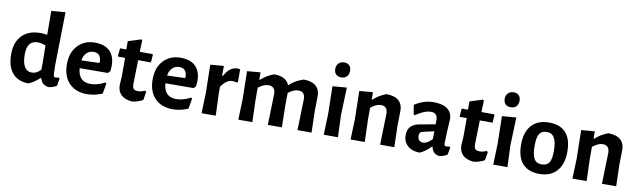

<svg xmlns="http://www.w3.org/2000/svg" viewBox="-36 -865 4141 1245"><g transform="rotate(10 2035.0 -242.5)"><path d="M315 -84.1Q315.9 -72 318.7 -67.8Q321.5 -63.6 329.9 -63.6Q338.3 -63.6 349.5 -66.4L356.1 -60.7L347.7 -12.1Q325.2 1.9 296.3 5.6Q251.4 1.9 239.3 -43H233.6Q200 -11.2 163.6 4.7Q94.4 4.7 57 -38.8Q19.6 -82.2 19.6 -162.6Q19.6 -243 63.1 -286.9Q106.5 -330.8 183.2 -330.8Q203.7 -330.8 228 -327.1L227.1 -484.1L319.6 -491.6L313.1 -143ZM106.5 -177.6Q106.5 -68.2 172.9 -68.2Q202.8 -68.2 229.9 -97.2L230.8 -135.5L229 -256.1Q201.9 -268.2 177.6 -268.2Q106.5 -268.2 106.5 -177.6Z M472.9 -150.5Q478.5 -61.7 558.9 -61.7Q604.7 -61.7 653.3 -87.9L660.7 -82.2L648.6 -14Q600 6.5 550.5 7.5Q472.9 7.5 429.9 -37.4Q386.9 -82.2 386.9 -161.2Q386.9 -240.2 430.4 -285.5Q473.8 -330.8 541.1 -330.8Q608.4 -330.8 641.6 -296.7Q674.8 -262.6 674.8 -202.8Q674.8 -184.1 672 -164.5L657.9 -151.4ZM543.9 -270.1Q516.8 -270.1 498.6 -252.3Q480.4 -234.6 474.8 -201.9L592.5 -205.6L594.4 -213.1Q593.5 -270.1 543.9 -270.1Z M916.8 -80.4 924.3 -72.9 915 -18.7Q880.4 0 843 3.7Q748.6 -5.6 747.7 -87.9L751.4 -146.7V-267.3H707.5L703.7 -271L708.4 -322.4H749.5V-376.6L834.6 -403.7L841.1 -398.1L838.3 -322.4H922.4L925.2 -317.8L921.5 -267.3H837.4L833.6 -110.3Q833.6 -87.9 841.6 -78.5Q849.5 -69.2 871 -69.2Q892.5 -69.2 916.8 -80.4Z M1037.4 -150.5Q1043 -61.7 1123.4 -61.7Q1169.2 -61.7 1217.8 -87.9L1225.2 -82.2L1213.1 -14Q1164.5 6.5 1115 7.5Q1037.4 7.5 994.4 -37.4Q951.4 -82.2 951.4 -161.2Q951.4 -240.2 994.9 -285.5Q1038.3 -330.8 1105.6 -330.8Q1172.9 -330.8 1206.1 -296.7Q1239.3 -262.6 1239.3 -202.8Q1239.3 -184.1 1236.4 -164.5L1222.4 -151.4ZM1108.4 -270.1Q1081.3 -270.1 1063.1 -252.3Q1044.9 -234.6 1039.3 -201.9L1157 -205.6L1158.9 -213.1Q1157.9 -270.1 1108.4 -270.1Z M1499.1 -324.3V-239.3L1489.7 -235.5Q1477.6 -240.2 1463.6 -240.2Q1423.4 -240.2 1389.7 -188.8V-143L1395.3 0H1301.9L1306.5 -134.6L1302.8 -319.6L1391.6 -327.1L1390.7 -262.6H1396.3Q1429.9 -325.2 1481.3 -326.2Q1487.9 -325.2 1499.1 -324.3Z M1895.3 -254.2Q1863.6 -254.2 1829 -226.2L1828 -143L1830.8 0H1738.3L1743.9 -202.8Q1743.9 -254.2 1699.1 -254.2Q1667.3 -254.2 1631.8 -226.2V-143L1636.4 0H1543.9L1548.6 -134.6L1544.9 -319.6L1632.7 -327.1V-279.4H1637.4Q1677.6 -315 1721.5 -329.9Q1800.9 -329.9 1822.4 -277.6H1825.2Q1866.4 -315 1916.8 -329.9Q1970.1 -329.9 1997.7 -305.6Q2025.2 -281.3 2024.3 -236.4L2022.4 -143L2026.2 0H1933.6L1939.3 -202.8Q1940.2 -254.2 1895.3 -254.2Z M2105.6 -433.6Q2105.6 -456.1 2119.6 -470.6Q2133.6 -485 2156.1 -485Q2178.5 -485 2190.7 -472.4Q2202.8 -459.8 2202.8 -436.9Q2202.8 -414 2189.7 -400Q2176.6 -386 2153.7 -386Q2130.8 -386 2118.2 -398.6Q2105.6 -411.2 2105.6 -433.6ZM2200 0H2106.5L2111.2 -134.6L2107.5 -319.6L2200.9 -327.1L2194.4 -143Z M2483.2 -202.8Q2483.2 -254.2 2439.3 -254.2Q2407.5 -254.2 2372 -224.3V-143L2376.6 0H2283.2L2287.9 -134.6L2284.1 -319.6L2372.9 -327.1V-279.4H2377.6Q2417.8 -315 2461.7 -329.9Q2515 -329.9 2542.5 -305.6Q2570.1 -281.3 2569.2 -236.4L2567.3 -143L2571 0H2477.6Z M2895.3 -240.2Q2895.3 -228 2890.7 -160.7Q2890.7 -160.7 2887.9 -84.1Q2887.9 -72 2890.7 -67.8Q2893.5 -63.6 2901.9 -63.6Q2910.3 -63.6 2921.5 -66.4L2929 -60.7L2919.6 -12.1Q2897.2 1.9 2869.2 5.6Q2824.3 1.9 2815 -45.8H2810.3Q2774.8 -8.4 2738.3 6.5Q2687.9 5.6 2658.9 -20.6Q2629.9 -46.7 2629.9 -90.7Q2629.9 -158.9 2701.9 -172.9L2809.3 -192.5V-221.5Q2809.3 -267.3 2766.4 -267.3Q2723.4 -267.3 2665.4 -227.1L2657.9 -230.8L2647.7 -292.5Q2709.3 -331.8 2771.5 -331.8Q2833.6 -331.8 2864.5 -307.5Q2895.3 -283.2 2895.3 -240.2ZM2734.6 -129.9Q2713.1 -125.2 2713.1 -103.7Q2713.1 -61.7 2749.5 -61.7Q2776.6 -61.7 2807.5 -94.4L2809.3 -146.7Z M3166.4 -80.4 3173.8 -72.9 3164.5 -18.7Q3129.9 0 3092.5 3.7Q2998.1 -5.6 2997.2 -87.9L3000.9 -146.7V-267.3H2957L2953.3 -271L2957.9 -322.4H2999.1V-376.6L3084.1 -403.7L3090.7 -398.1L3087.9 -322.4H3172L3174.8 -317.8L3171 -267.3H3086.9L3083.2 -110.3Q3083.2 -87.9 3091.1 -78.5Q3099.1 -69.2 3120.6 -69.2Q3142.1 -69.2 3166.4 -80.4Z M3221.5 -433.6Q3221.5 -456.1 3235.5 -470.6Q3249.5 -485 3272 -485Q3294.4 -485 3306.5 -472.4Q3318.7 -459.8 3318.7 -436.9Q3318.7 -414 3305.6 -400Q3292.5 -386 3269.6 -386Q3246.7 -386 3234.1 -398.6Q3221.5 -411.2 3221.5 -433.6ZM3315.9 0H3222.4L3227.1 -134.6L3223.4 -319.6L3316.8 -327.1L3310.3 -143Z M3532.2 -331.8Q3606.5 -331.8 3643.9 -289.7Q3681.3 -247.7 3681.3 -165.4Q3681.3 -83.2 3640.7 -37.9Q3600 7.5 3526.6 7.5Q3453.3 7.5 3415.4 -35Q3377.6 -77.6 3377.6 -159.8Q3377.6 -242.1 3417.8 -286.9Q3457.9 -331.8 3532.2 -331.8ZM3529 -269.2Q3495.3 -269.2 3480.4 -246.3Q3465.4 -223.4 3465.4 -166.4Q3465.4 -109.3 3480.4 -82.7Q3495.3 -56.1 3529.9 -56.1Q3564.5 -56.1 3579.4 -77.6Q3594.4 -99.1 3594.4 -156.1Q3594.4 -213.1 3578.5 -241.1Q3562.6 -269.2 3529 -269.2Z M3943.9 -202.8Q3943.9 -254.2 3900 -254.2Q3868.2 -254.2 3832.7 -224.3V-143L3837.4 0H3743.9L3748.6 -134.6L3744.9 -319.6L3833.6 -327.1V-279.4H3838.3Q3878.5 -315 3922.4 -329.9Q3975.7 -329.9 4003.3 -305.6Q4030.8 -281.3 4029.9 -236.4L4028 -143L4031.8 0H3938.3Z"/></g></svg>

Font: Gurajada
Style: Regular
Weight: 400
Designer: Purushoth Kumar Guthula
Foundry: SiliconAndhra, USA.
Version: Version 1.0.3; ttfautohint (v1.2.42-39fb)